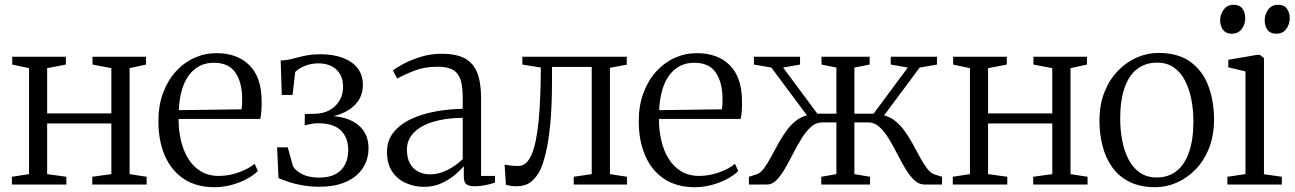

<svg xmlns="http://www.w3.org/2000/svg" viewBox="-20 -769 5394 800"><path d="M29.5 0V-32.5L101 -43.5V-485L31 -500V-532.5H254.5V-500L176.5 -485V-296.5H444V-485L365.5 -500V-532.5H588.5V-500L520 -485V-43.5L591 -32.5V0H364.5V-32.5L444 -43.5V-254.5H176.5V-43.5L256.5 -32.5V0Z M873.5 11Q798.5 11 746.5 -23.2Q694.5 -57.5 667.2 -119.5Q640 -181.5 640 -264Q640 -329.5 659.5 -381.8Q679 -434 712.5 -471Q746 -508 789.8 -527.8Q833.5 -547.5 881.5 -547.5Q968 -547.5 1018 -498.5Q1068 -449.5 1070 -355.5Q1070.5 -327 1069.2 -307.8Q1068 -288.5 1064.5 -273.5H724Q724 -226.5 734 -183.5Q744 -140.5 764.5 -107.5Q785 -74.5 816.8 -55.2Q848.5 -36 892 -36Q935 -36 976.8 -51.5Q1018.5 -67 1041 -86.5L1054.5 -56.5Q1036 -38 1007.2 -22.8Q978.5 -7.5 943.8 1.8Q909 11 873.5 11ZM725 -310 986 -313.5Q988 -323 988.5 -335.2Q989 -347.5 989 -357Q989 -424.5 961.2 -466Q933.5 -507.5 871 -507.5Q837.5 -507.5 811.2 -493.8Q785 -480 766.2 -454.2Q747.5 -428.5 737.2 -392Q727 -355.5 725 -310Z M1311 9Q1273 9 1240.5 3.2Q1208 -2.5 1182.8 -11Q1157.5 -19.5 1140.5 -27L1134.5 -155H1179L1200.5 -77Q1210.5 -58 1238.8 -43.5Q1267 -29 1311 -29Q1352 -29 1378.8 -43.8Q1405.5 -58.5 1418.2 -84.5Q1431 -110.5 1431 -144Q1431 -195 1400.5 -225.2Q1370 -255.5 1303.5 -255.5Q1295.5 -255.5 1284.8 -254Q1274 -252.5 1264.2 -250.2Q1254.5 -248 1249.5 -246.5L1250 -294L1292.5 -295Q1326.5 -295.5 1352.8 -309.8Q1379 -324 1394.2 -349.2Q1409.5 -374.5 1409.5 -407.5Q1409.5 -438.5 1396.8 -460.2Q1384 -482 1361.2 -493.5Q1338.5 -505 1307 -505Q1276 -505 1249.8 -494.2Q1223.5 -483.5 1210 -469L1199 -373.5H1154L1149.5 -517Q1170.5 -517.5 1187.8 -521.5Q1205 -525.5 1222.8 -530.2Q1240.5 -535 1262.2 -539Q1284 -543 1313.5 -543Q1370 -543 1409.8 -527.5Q1449.5 -512 1470.8 -483.8Q1492 -455.5 1492 -416Q1492 -375 1470.8 -346Q1449.5 -317 1413.5 -300.2Q1377.5 -283.5 1334 -278.5L1344.5 -286Q1397.5 -286 1435.8 -270Q1474 -254 1494.8 -224Q1515.5 -194 1515.5 -151Q1515.5 -105.5 1492.2 -69.2Q1469 -33 1423.2 -12Q1377.5 9 1311 9Z M1746.5 9.5Q1707.5 9.5 1672.2 -5.8Q1637 -21 1614.8 -53.2Q1592.5 -85.5 1592.5 -135.5Q1592.5 -185 1621 -219.2Q1649.5 -253.5 1696 -274.5Q1742.5 -295.5 1798 -305.2Q1853.5 -315 1908 -315.5V-361.5Q1908 -406.5 1899.5 -435Q1891 -463.5 1868.2 -477.2Q1845.5 -491 1802.5 -491Q1748.5 -491 1705.8 -474.2Q1663 -457.5 1635.5 -441.5L1617 -475Q1630.5 -486.5 1661.2 -503Q1692 -519.5 1733.2 -532.2Q1774.5 -545 1820 -545Q1881.5 -545 1917.2 -525.5Q1953 -506 1968.8 -465Q1984.5 -424 1984.5 -360.5V-36H2042.5V-8Q2031.5 -4.5 2017.5 -1Q2003.5 2.5 1987.8 4.8Q1972 7 1956.5 7Q1935 7 1923.8 -0.8Q1912.5 -8.5 1912.5 -34.5V-76.5Q1902 -63.5 1878.5 -43Q1855 -22.5 1821.8 -6.5Q1788.5 9.5 1746.5 9.5ZM1772 -42.5Q1808 -42.5 1843.5 -60.2Q1879 -78 1908 -106V-278Q1837 -277.5 1784.8 -261.5Q1732.5 -245.5 1704 -216Q1675.5 -186.5 1675.5 -145.5Q1675.5 -110 1688.5 -87.2Q1701.5 -64.5 1723.5 -53.5Q1745.5 -42.5 1772 -42.5Z M2130 7Q2116.5 7 2105.8 5Q2095 3 2088 1L2082.5 -83Q2092.5 -81 2108 -79.2Q2123.5 -77.5 2140.5 -77.5Q2174.5 -77.5 2194.8 -124.5Q2215 -171.5 2224 -262.8Q2233 -354 2233.5 -487.5L2156.5 -500V-532.5H2591.5V-499.5L2521.5 -486.5V-43.5L2592.5 -32.5V0H2370.5V-32.5L2445.5 -43.5V-490H2280V-436.5Q2280 -326.5 2272.8 -252.2Q2265.5 -178 2254.2 -132.2Q2243 -86.5 2231.5 -61.5Q2217 -32 2194 -12.5Q2171 7 2130 7Z M2875 11Q2800 11 2748 -23.2Q2696 -57.5 2668.8 -119.5Q2641.5 -181.5 2641.5 -264Q2641.5 -329.5 2661 -381.8Q2680.5 -434 2714 -471Q2747.5 -508 2791.2 -527.8Q2835 -547.5 2883 -547.5Q2969.5 -547.5 3019.5 -498.5Q3069.5 -449.5 3071.5 -355.5Q3072 -327 3070.8 -307.8Q3069.5 -288.5 3066 -273.5H2725.5Q2725.5 -226.5 2735.5 -183.5Q2745.5 -140.5 2766 -107.5Q2786.5 -74.5 2818.2 -55.2Q2850 -36 2893.5 -36Q2936.5 -36 2978.2 -51.5Q3020 -67 3042.5 -86.5L3056 -56.5Q3037.5 -38 3008.8 -22.8Q2980 -7.5 2945.2 1.8Q2910.5 11 2875 11ZM2726.5 -310 2987.5 -313.5Q2989.5 -323 2990 -335.2Q2990.5 -347.5 2990.5 -357Q2990.5 -424.5 2962.8 -466Q2935 -507.5 2872.5 -507.5Q2839 -507.5 2812.8 -493.8Q2786.5 -480 2767.8 -454.2Q2749 -428.5 2738.8 -392Q2728.5 -355.5 2726.5 -310Z M3100.5 0V-32.5L3131 -42Q3148.5 -47.5 3163.2 -67.5Q3178 -87.5 3192.8 -115.2Q3207.5 -143 3224 -172.8Q3240.5 -202.5 3260.5 -229Q3280.5 -255.5 3305.8 -272.5Q3331 -289.5 3364.5 -291.5L3361.5 -262.5L3194 -487.5L3121.5 -500V-532.5H3313.5V-500L3243 -487.5L3385.5 -295.5H3465V-487.5L3403 -500V-532.5H3603.5V-500L3540 -487.5V-295.5H3620L3762.5 -487.5L3691.5 -500V-532.5H3884V-500L3812 -487.5L3644.5 -262.5L3641.5 -291.5Q3674.5 -289.5 3699.8 -272.5Q3725 -255.5 3745 -229Q3765 -202.5 3781.2 -172.8Q3797.5 -143 3812.5 -115.2Q3827.5 -87.5 3842.5 -67.5Q3857.5 -47.5 3874.5 -42L3905 -32.5V0H3832.5Q3808.5 0 3789 -18.8Q3769.5 -37.5 3752 -67Q3734.5 -96.5 3717.5 -129.8Q3700.5 -163 3682.5 -192.5Q3664.5 -222 3643.8 -240.5Q3623 -259 3597.5 -259H3540V-43.5L3605 -32.5V0H3402V-32.5L3465 -43.5V-259H3406Q3380.5 -259 3359.5 -240.5Q3338.5 -222 3320.2 -192.5Q3302 -163 3285 -129.8Q3268 -96.5 3251 -67Q3234 -37.5 3215.8 -18.8Q3197.5 0 3176 0Z M3950 0V-32.5L4021.5 -43.5V-485L3951.5 -500V-532.5H4175V-500L4097 -485V-296.5H4364.5V-485L4286 -500V-532.5H4509V-500L4440.5 -485V-43.5L4511.5 -32.5V0H4285V-32.5L4364.5 -43.5V-254.5H4097V-43.5L4177 -32.5V0Z M4561 -266Q4561 -333 4582 -385.5Q4603 -438 4638.2 -474.2Q4673.5 -510.5 4717.2 -529.5Q4761 -548.5 4806 -548.5Q4891 -548.5 4942.2 -509.8Q4993.5 -471 5016 -407.8Q5038.5 -344.5 5038.5 -271.5Q5038.5 -205 5017.8 -152.2Q4997 -99.5 4961.8 -63.2Q4926.5 -27 4883 -8Q4839.5 11 4794 11Q4730.5 11 4685.8 -11.5Q4641 -34 4613.8 -72.8Q4586.5 -111.5 4573.8 -161.5Q4561 -211.5 4561 -266ZM4800 -29.5Q4847.5 -29.5 4881.8 -56Q4916 -82.5 4934.2 -134.8Q4952.5 -187 4952.5 -263.5Q4952.5 -310.5 4944 -354.2Q4935.5 -398 4917.8 -432.8Q4900 -467.5 4871.2 -487.8Q4842.5 -508 4801 -508Q4753 -508 4718.5 -481.8Q4684 -455.5 4665.8 -403.5Q4647.5 -351.5 4647.5 -274.5Q4647.5 -226.5 4656 -182.8Q4664.5 -139 4682.5 -104.2Q4700.5 -69.5 4729.8 -49.5Q4759 -29.5 4800 -29.5Z M5094 0V-32.5L5169.5 -43.5V-471.5L5098 -488.5V-520L5218.5 -540.5H5229.5L5246.5 -527V-43L5321 -32.5V0ZM5112 -628.5Q5088 -628.5 5076 -644.8Q5064 -661 5064 -684.5Q5064 -709 5078.8 -729Q5093.5 -749 5119.5 -749H5120.5Q5145 -749 5156.8 -732.8Q5168.5 -716.5 5168.5 -693Q5168.5 -668.5 5154 -648.5Q5139.5 -628.5 5113 -628.5ZM5297.5 -628.5Q5273 -628.5 5261.2 -644.8Q5249.5 -661 5249.5 -684.5Q5249.5 -709 5264 -729Q5278.5 -749 5305 -749H5306Q5330.5 -749 5342.2 -732.8Q5354 -716.5 5354 -693Q5354 -668.5 5339.5 -648.5Q5325 -628.5 5298.5 -628.5Z"/></svg>

Font: Merriweather 72pt Light
Style: Regular
Weight: 300
Version: Version 2.100